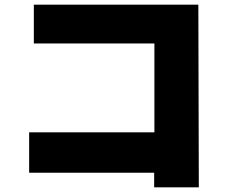

<svg xmlns="http://www.w3.org/2000/svg" viewBox="-20 -734 980 817"><path d="M636 63V1H104V-171H637V-549H124V-714H824L826 63Z"/></svg>

Font: OA Gothic ExtraBold
Style: Regular
Weight: 800
Designer: Choi Chi-young, Lee Jaesang, Lee Juhyun, Han Dohee
Foundry: DDUNGSANG CORP.
Version: Version 1.000;Build 20210203